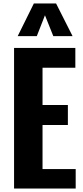

<svg xmlns="http://www.w3.org/2000/svg" viewBox="-20 -1086 479 1106"><path d="M61 -810H414V-696H225V-481H371V-366H225V-112H416V0H61ZM175 -1066H303L398 -878H287L239 -998L192 -878H82Z"/></svg>

Font: Oswald SemiBold
Style: Regular
Weight: 400
Version: Version